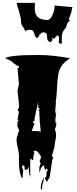

<svg xmlns="http://www.w3.org/2000/svg" viewBox="-20 -1106 535 1342"><path d="M390.6 -814.5 393.6 -839.8Q393.6 -858.4 373.5 -858.4V-847.7L367.2 -848.6Q364.7 -835 355.5 -835L346.2 -844.7V-823.7L334 -811.5Q308.1 -815.9 309.1 -848.6Q309.6 -879.9 284.7 -879.9Q269.5 -879.9 261.7 -866.2L257.8 -869.1Q257.8 -861.8 251 -851.6Q244.1 -841.3 238 -841.3Q231.9 -841.3 227.5 -850.1Q223.1 -858.9 220.2 -869.6Q213.4 -897.9 192.4 -897.9Q158.7 -897.9 155.8 -884.8Q154.3 -900.4 140.1 -919.2Q126 -938 126 -960H127Q127 -981 112.8 -1026.4Q98.6 -1071.8 96.2 -1085.9H224.1L223.1 -1049.3Q220.7 -966.3 311.5 -966.3Q330.6 -966.3 345.9 -999.3Q361.3 -1032.2 361.3 -1060.1L360.8 -1067.4L486.3 -1056.2Q481.4 -1043.9 481 -1032.5Q480.5 -1021 470.5 -997.6Q460.4 -974.1 460.4 -970.7L470.7 -960Q460 -960 452.1 -944.6Q444.3 -929.2 441.9 -914.6Q423.3 -894 417.5 -878.4Q411.6 -862.8 411.6 -841.3L412.1 -801.3H402.3Q390.6 -801.3 390.6 -814.5ZM294.9 138.7Q305.2 127 305.2 115.7V96.7L314.5 81.1L305.2 70.8L294.9 85.4L286.6 46.9Q269 63 266.8 67.4Q264.6 71.8 262.7 81.5Q260.7 91.3 256.3 104L254.9 70.8Q254.9 54.7 265.6 35.6L256.3 24.9L266.6 -6.3Q266.6 -17.1 251.2 -35.4Q235.8 -53.7 225.1 -53.7L210.9 -43.5H217.8L220.7 -31.7H216.8L210.9 13.7Q205.1 13.7 201.7 8.5Q198.2 3.4 191.4 3.4V133.8Q180.7 106.9 180.7 53.2Q179.2 68.8 172.9 75Q166.5 81.1 152.3 81.1V59.6L141.6 47.4L132.8 59.6L143.6 90.8L141.6 91.8L136.7 139.6L132.8 138.7Q112.3 101.6 112.3 21V-22.5Q112.3 -37.1 104 -73.7Q95.7 -110.4 95.7 -124.5Q95.7 -138.7 99.6 -151.9Q103.5 -165 110.4 -167H102.5L114.3 -193.4L101.6 -224.6L102.5 -257.8H112.3L102.5 -269L112.3 -325.7L102.5 -336.9Q113.3 -347.7 113.3 -371.1L102.5 -473.1L112.3 -517.6L102.5 -630.4H112.3V-642.6Q105.5 -642.6 91.6 -653.1Q77.6 -663.6 69.3 -665H74.2Q57.6 -683.6 15.6 -698.7Q45.9 -721.7 248.5 -721.7Q346.7 -721.7 470.7 -698.7Q401.9 -659.7 388.7 -591.8Q382.3 -559.1 380.9 -528.3Q375.5 -417 367.7 -383.3L372.1 -392.1Q371.6 -381.8 367.7 -350.6Q363.8 -319.3 363.8 -302.7Q363.8 -303.7 367.9 -319.6Q372.1 -335.4 372.1 -343.8V-312.5Q372.1 -312.5 366.7 -268.1Q366.7 -255.9 372.1 -235.8V-264.2L374 -235.8Q374 -231.4 363.8 -200.7Q372.1 -182.1 372.1 -164.8Q372.1 -147.5 366.9 -123.5Q361.8 -99.6 361.8 -88.4Q361.8 -77.1 352.5 -49.8Q343.3 -22.5 343.3 -9.3H353Q344.2 11.2 339.1 52.2Q334 93.3 329.3 120.8Q324.7 148.4 314.5 148.4V160.6L306.2 161.6L294.9 143.6ZM256.3 -348.6 252.4 -347.7Q246.6 -347.7 246.6 -379.4V-397Q244.6 -375.5 232.7 -329.6Q220.7 -283.7 220.7 -257.8L210.9 -258.3V-246.6H220.7Q220.7 -239.7 211.7 -217.3Q202.6 -194.8 201.2 -189.9H237.8Q261.2 -189.9 265.1 -184.1Q264.2 -195.8 261.7 -217.8Q256.3 -266.1 256.3 -291.5H257.8Q254.9 -292.5 254.9 -306.9Q254.9 -321.3 256.3 -325.7L246.6 -336.9L256.3 -339.8ZM284.7 160.6Q271.5 188 274.9 216.3H265.6V194.8Q265.6 183.6 274.4 160.9Q283.2 138.2 284.7 129.4ZM363.8 -376V-371.1H368.2Q366.2 -371.1 363.8 -376ZM256.3 -6.3V-9.3H257.8Q256.3 -9.3 256.3 -6.3Z"/></svg>

Font: Butcherman Caps
Style: Regular
Weight: 400
Version: Version 001.003